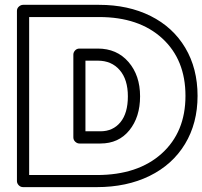

<svg xmlns="http://www.w3.org/2000/svg" viewBox="-20 -746 834 791"><path d="M49.8 0V-701.2Q49.8 -711.9 57.9 -719Q65.9 -726.1 75.2 -726.1H388.2Q508.3 -726.1 600.3 -680.2Q692.4 -634.3 743.2 -549.1Q793.9 -463.9 793.9 -351.1Q793.9 -238.3 742.2 -152.8Q690.4 -67.4 596.2 -21.2Q502 24.9 378.9 24.9H75.2Q64.5 24.9 57.1 17.1Q49.8 9.3 49.8 0ZM100.1 -24.9H378.9Q547.9 -24.9 646 -113.3Q744.1 -201.7 744.1 -351.1Q744.1 -500 648.4 -587.9Q552.7 -675.8 388.2 -675.8H100.1ZM282.2 -180.2V-521Q282.2 -530.3 289.3 -538.1Q296.4 -545.9 307.1 -545.9H382.8Q461.4 -545.9 509.3 -490.7Q557.1 -435.5 557.1 -349.1Q557.1 -263.7 512.9 -209.2Q468.8 -154.8 394 -154.8H307.1Q297.9 -154.8 290 -162.1Q282.2 -169.4 282.2 -180.2ZM332 -205.1H394Q445.3 -205.1 476.1 -242.4Q506.8 -279.8 506.8 -349.1Q506.8 -418.5 473.1 -457.3Q439.5 -496.1 382.8 -496.1H332Z"/></svg>

Font: Trueno Black Outline
Style: Regular
Weight: 900
Width: 6
Designer: Julieta Ulanovsky
Foundry: Julieta Ulanovsky
Version: Version 3.001b | FøM Fix